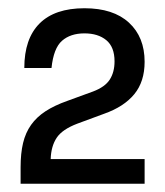

<svg xmlns="http://www.w3.org/2000/svg" viewBox="-20 -938 401 466"><path d="M30 -492V-532Q30 -566 36 -591Q42 -616 55.5 -635Q69 -654 90.5 -668Q112 -682 143 -693L206 -716Q235 -727 246.5 -745Q258 -763 258 -789Q258 -824 238 -840.5Q218 -857 185 -857Q151 -857 130.5 -839Q110 -821 105 -773H39Q39 -844 76 -881Q113 -918 185 -918Q255 -918 293 -883Q331 -848 331 -788Q331 -740 306 -709.5Q281 -679 233 -662L168 -638Q131 -624 117.5 -603.5Q104 -583 103 -552H331V-492Z"/></svg>

Font: Firefly Display Medium
Style: Regular
Weight: 500
Designer: Colophon Foundry, Jonny Pinhorn
Foundry: Colophon Foundry
Version: Version 1.200; ttfautohint (v1.8.3)